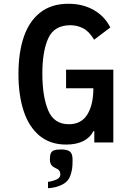

<svg xmlns="http://www.w3.org/2000/svg" viewBox="-20 -757 640 1020"><path d="M286 193.5Q293 189 296.8 183.2Q300.5 177.5 300.5 168.5Q300.5 159 296.8 152.5Q293 146 285 141L276 136.5Q266 131.5 260 127Q254 122.5 249.5 113.5Q245 104.5 245 89.5Q245 68.5 249.8 57.5Q254.5 46.5 266.8 41.8Q279 37 303 37Q338 37 351.8 48.5Q365.5 60 365.5 91Q365.5 121.5 363.5 136.2Q361.5 151 356.5 167.5Q351.5 183 346.2 192Q341 201 331 210Q316.5 223.5 285.5 234Q275 237.5 260.2 240Q245.5 242.5 235 242.5V209Q247.5 208 263.2 203Q279 198 286 193.5ZM78 -364Q78 -477.5 106.5 -561Q135 -644.5 194.2 -690.8Q253.5 -737 343.5 -737Q419.5 -737 477.8 -704Q536 -671 566 -611L480 -546Q453.5 -590.5 421.5 -606.8Q389.5 -623 354 -623Q268 -623 236.5 -553.8Q205 -484.5 205 -366.5Q205 -245 235.8 -171Q266.5 -97 346 -97Q411.5 -97 443.8 -148.5Q476 -200 476 -288H331V-387H582V0H481V-60H476Q460 -27 423.2 -8Q386.5 11 332 11Q246.5 11 189.8 -36.2Q133 -83.5 105.5 -167.8Q78 -252 78 -364Z"/></svg>

Font: JuliaMono
Style: Bold
Weight: 700
Monospace: yes
Designer: cormullion
Foundry: corm
Version: Version 0.055; ttfautohint (v1.8.4)